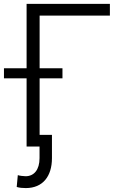

<svg xmlns="http://www.w3.org/2000/svg" viewBox="-39 -747 633 979"><path d="M521.3 -727.3H96.6V-398.8H-18.8V-347.7H96.6V0H162.6V59.3C162.6 119 134.2 151.6 91.6 151.6C82.4 151.6 59.3 149.1 51.8 146L46.2 206.3C60.7 210.6 74.9 212 92.3 212C179.7 212 225.9 151.6 225.9 59.3V-59.3H163V-347.7H279.5V-398.8H163V-667.6H521.3Z"/></svg>

Font: Karasuma Gothic
Style: Light
Weight: 300
Designer: Rasmus Andersson / Ryoko Nishizuka
Foundry: rsms
Version: Version 1.00